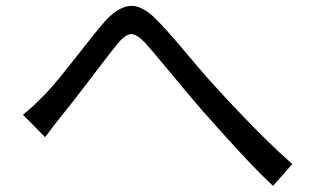

<svg xmlns="http://www.w3.org/2000/svg" viewBox="-20 -655 1040 638"><path d="M56.2 -273.9Q74.7 -288.1 91.3 -304Q107.9 -319.8 127.9 -339.8Q154.3 -367.2 188.7 -409.9Q223.1 -452.6 258.5 -498Q293.9 -543.5 324.2 -579.1Q368.2 -629.9 409.4 -635Q450.7 -640.1 500 -589.8Q530.3 -559.1 564.7 -518.8Q599.1 -478.5 634 -437Q668.9 -395.5 701.2 -360.8Q731.4 -327.6 772.7 -284.2Q814 -240.7 859.9 -195.3Q905.8 -149.9 951.2 -109.9L887.2 -37.1Q849.6 -72.3 808.3 -116Q767.1 -159.7 726.8 -204.3Q686.5 -249 651.9 -288.1Q619.6 -325.2 585.2 -366.7Q550.8 -408.2 519.3 -446Q487.8 -483.9 464.8 -509.8Q432.6 -544.4 413.3 -541.5Q394 -538.6 368.2 -506.8Q344.7 -477.5 312.5 -435.1Q280.3 -392.6 247.3 -349.9Q214.4 -307.1 189 -275.9Q173.3 -256.3 157.2 -235.6Q141.1 -214.8 129.9 -199.2Z"/></svg>

Font: Source Han Sans CN
Style: Regular
Weight: 400
Designer: Ryoko NISHIZUKA  (kana, bopomofo & ideographs); Paul D. Hunt (Latin, Greek & Cyrillic); Sandoll Communications , Soo-you
Foundry: Adobe
Version: Version 2.004;hotconv 1.0.118;makeotfexe 2.5.65603